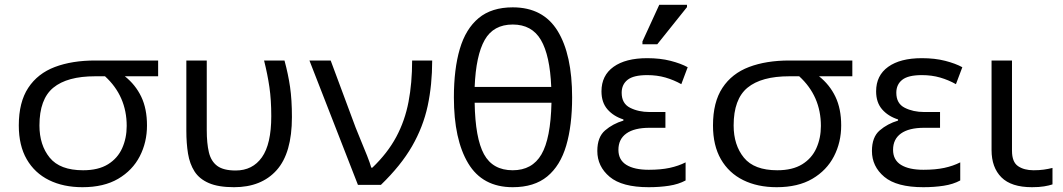

<svg xmlns="http://www.w3.org/2000/svg" viewBox="-20 -778 4473 808"><path d="M327.1 9.8Q246.6 9.8 186.3 -20Q126 -49.8 92.5 -107.7Q59.1 -165.5 59.1 -250Q59.1 -348.1 98.9 -408.4Q138.7 -468.8 210.9 -496.1Q283.2 -523.4 380.4 -523.4H645.5V-457H505.4Q550.3 -421.4 574.5 -370.8Q598.6 -320.3 598.6 -250Q598.6 -179.2 568.1 -120.1Q537.6 -61 477.3 -25.6Q417 9.8 327.1 9.8ZM329.6 -61.5Q394 -61.5 434.6 -86.7Q475.1 -111.8 494.1 -154.3Q513.2 -196.8 513.2 -248Q513.2 -373.5 421.9 -457H380.4Q262.7 -457 204.3 -408.9Q146 -360.8 146 -250Q146 -167.5 189.2 -114.5Q232.4 -61.5 329.6 -61.5Z M964.8 9.8Q898.9 9.8 858.9 -7.6Q818.8 -24.9 798.6 -56.6Q778.3 -88.4 771.2 -131.8Q764.2 -175.3 764.2 -227.5V-523.4H850.1V-230.5Q850.1 -174.8 859.1 -137Q868.2 -99.1 894.3 -79.8Q920.4 -60.5 971.7 -60.5Q1043 -60.5 1082.3 -116.2Q1121.6 -171.9 1121.6 -289.1Q1121.6 -357.4 1113.8 -411.1Q1106 -464.8 1091.3 -523.4H1177.2Q1192.9 -465.8 1200.7 -411.9Q1208.5 -357.9 1208.5 -285.2Q1208.5 -133.8 1144.3 -62Q1080.1 9.8 964.8 9.8Z M1583 0H1486.3L1282.2 -523.4H1371.6L1476.6 -241.2Q1485.8 -217.3 1499.3 -185.3Q1512.7 -153.3 1524.9 -122.6Q1537.1 -91.8 1542.5 -72.3H1546.9Q1610.8 -133.3 1647.5 -201.7Q1684.1 -270 1699.2 -349.4Q1714.4 -428.7 1714.4 -523.4H1798.8Q1798.8 -420.9 1779.8 -332.3Q1760.7 -243.7 1713.9 -162.4Q1667 -81.1 1583 0Z M2137.7 9.8Q2010.7 9.8 1950.4 -90.6Q1890.1 -190.9 1890.1 -368.2Q1890.1 -487.3 1915 -572Q1939.9 -656.7 1994.4 -701.9Q2048.8 -747.1 2137.7 -747.1Q2265.6 -747.1 2326.7 -647.7Q2387.7 -548.3 2387.7 -368.2Q2387.7 -250 2362.8 -165.3Q2337.9 -80.6 2283 -35.4Q2228 9.8 2137.7 9.8ZM1977.5 -412.1H2299.8Q2294.4 -544.9 2256.3 -609.9Q2218.3 -674.8 2137.7 -674.8Q2056.6 -674.8 2019.8 -609.9Q1982.9 -544.9 1977.5 -412.1ZM2137.7 -61.5Q2219.7 -61.5 2258.5 -128.2Q2297.4 -194.8 2300.8 -345.7H1977.5Q1980 -196.3 2016.8 -128.9Q2053.7 -61.5 2137.7 -61.5Z M2710 9.8Q2597.7 9.8 2545.7 -33.9Q2493.7 -77.6 2493.7 -142.6Q2493.7 -201.2 2526.4 -229.2Q2559.1 -257.3 2603.5 -270.5V-275.4Q2562 -288.6 2536.6 -317.6Q2511.2 -346.7 2511.2 -393.6Q2511.2 -460.4 2562 -496.8Q2612.8 -533.2 2703.6 -533.2Q2758.3 -533.2 2802 -522Q2845.7 -510.7 2874 -495.1L2847.2 -423.8Q2815.9 -441.4 2780.5 -451.7Q2745.1 -461.9 2703.6 -461.9Q2646 -461.9 2621.1 -442.1Q2596.2 -422.4 2596.2 -387.7Q2596.2 -342.3 2631.6 -324.5Q2667 -306.6 2713.4 -306.6H2780.3V-240.2H2713.4Q2649.4 -240.2 2616 -216.3Q2582.5 -192.4 2582.5 -147.5Q2582.5 -105 2616 -84.2Q2649.4 -63.5 2710.4 -63.5Q2760.7 -63.5 2798.1 -71.5Q2835.4 -79.6 2865.2 -94.7V-18.6Q2835.4 -2.4 2795.4 3.7Q2755.4 9.8 2710 9.8ZM2746.1 -591.8H2683.6V-603.5L2754.4 -757.8H2871.1V-748Z M3248.5 9.8Q3168 9.8 3107.7 -20Q3047.4 -49.8 3013.9 -107.7Q2980.5 -165.5 2980.5 -250Q2980.5 -348.1 3020.3 -408.4Q3060.1 -468.8 3132.3 -496.1Q3204.6 -523.4 3301.8 -523.4H3566.9V-457H3426.8Q3471.7 -421.4 3495.8 -370.8Q3520 -320.3 3520 -250Q3520 -179.2 3489.5 -120.1Q3459 -61 3398.7 -25.6Q3338.4 9.8 3248.5 9.8ZM3251 -61.5Q3315.4 -61.5 3356 -86.7Q3396.5 -111.8 3415.5 -154.3Q3434.6 -196.8 3434.6 -248Q3434.6 -373.5 3343.3 -457H3301.8Q3184.1 -457 3125.7 -408.9Q3067.4 -360.8 3067.4 -250Q3067.4 -167.5 3110.6 -114.5Q3153.8 -61.5 3251 -61.5Z M3865.7 9.8Q3753.4 9.8 3701.4 -33.9Q3649.4 -77.6 3649.4 -142.6Q3649.4 -201.2 3682.1 -229.2Q3714.8 -257.3 3759.3 -270.5V-275.4Q3717.8 -288.6 3692.4 -317.6Q3667 -346.7 3667 -393.6Q3667 -460.4 3717.8 -496.8Q3768.6 -533.2 3859.4 -533.2Q3914.1 -533.2 3957.8 -522Q4001.5 -510.7 4029.8 -495.1L4002.9 -423.8Q3971.7 -441.4 3936.3 -451.7Q3900.9 -461.9 3859.4 -461.9Q3801.8 -461.9 3776.9 -442.1Q3752 -422.4 3752 -387.7Q3752 -342.3 3787.4 -324.5Q3822.8 -306.6 3869.1 -306.6H3936V-240.2H3869.1Q3805.2 -240.2 3771.7 -216.3Q3738.3 -192.4 3738.3 -147.5Q3738.3 -105 3771.7 -84.2Q3805.2 -63.5 3866.2 -63.5Q3916.5 -63.5 3953.9 -71.5Q3991.2 -79.6 4021 -94.7V-18.6Q3991.2 -2.4 3951.2 3.7Q3911.1 9.8 3865.7 9.8Z M4322.8 9.8Q4235.8 9.8 4194.3 -31.7Q4152.8 -73.2 4152.8 -146.5V-523.4H4238.8V-143.6Q4238.8 -96.2 4264.2 -78.9Q4289.6 -61.5 4329.6 -61.5Q4353.5 -61.5 4372.6 -64.2Q4391.6 -66.9 4409.2 -71.3V-2Q4394.5 2.9 4373.8 6.3Q4353 9.8 4322.8 9.8Z"/></svg>

Font: Lunasima
Style: Regular
Weight: 400
Designer: The DocRepair Project, Monotype Design Team
Foundry: Google
Version: Version 2.009